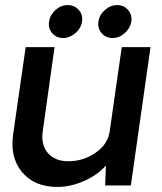

<svg xmlns="http://www.w3.org/2000/svg" viewBox="-20 -737 643 763"><path d="M231 -585.9Q204.1 -585.9 187.5 -605Q170.9 -624 175 -651.1Q179.2 -678.2 200.7 -697.5Q222.2 -716.8 249 -716.8Q275.9 -716.8 293 -697.5Q310.1 -678.2 305.9 -651.1Q301.8 -624 279.3 -605Q256.8 -585.9 231 -585.9ZM426.8 -585.9Q400.9 -585.9 384 -605Q367.2 -624 371.1 -651.1Q375 -678.2 397 -697.5Q418.9 -716.8 445.8 -716.8Q471.7 -716.8 488.8 -697.5Q505.9 -678.2 502 -650.9Q497.1 -624 475.3 -605Q453.6 -585.9 426.8 -585.9ZM578.1 -549.8 500 0H397.9L400.9 -79.1Q365.7 -40 312.7 -17.1Q259.8 5.9 208 5.9Q117.2 5.9 68.1 -52.5Q19 -110.8 32.2 -203.1L82 -549.8H196.8L149.9 -215.8Q142.1 -161.6 170.2 -128.9Q198.2 -96.2 252 -96.2Q311 -96.2 360.1 -130.1Q409.2 -164.1 416 -215.8L463.9 -549.8Z"/></svg>

Font: Oakes Grotesk
Style: Medium Italic
Weight: 500
Designer: Samuel Oakes
Foundry: Samuel Oakes
Version: Version 1.0 | wf-rip DC20170320